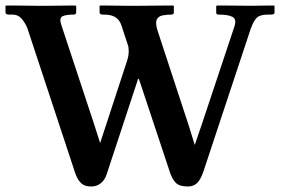

<svg xmlns="http://www.w3.org/2000/svg" viewBox="-20 -666 1038 698"><path d="M312 12Q287 12 274.5 -0.5Q262 -13 254 -35L80 -562Q73 -581 59.5 -597Q46 -613 25 -613H12Q0 -613 0 -621V-644L2 -646Q2 -646 22 -646Q42 -646 68 -645.5Q94 -645 113 -645Q132 -645 156 -645Q180 -645 202.5 -645.5Q225 -646 239.5 -646Q254 -646 254 -646L257 -644V-622Q257 -613 248 -613Q219 -613 206.5 -606.5Q194 -600 204 -572L321 -218L344 -146L367 -216L441 -442Q444 -451 446 -460.5Q448 -470 448 -480Q448 -487 447 -494Q446 -501 443 -508L422 -572Q416 -592 401 -602.5Q386 -613 357 -613H354Q342 -613 342 -621V-644L344 -646Q344 -646 359.5 -646Q375 -646 397.5 -645.5Q420 -645 440 -645Q458 -645 486.5 -645Q515 -645 543.5 -645.5Q572 -646 591 -646Q610 -646 610 -646L612 -644V-620Q612 -616 609 -614.5Q606 -613 604 -613Q586 -613 571 -610Q556 -607 550 -595Q544 -583 553 -554L667 -207L688 -139L714 -215L832 -569Q841 -596 825.5 -604.5Q810 -613 774 -613Q766 -613 766 -620V-644L769 -646Q769 -646 791 -646Q813 -646 842 -645.5Q871 -645 892 -645Q908 -645 927.5 -645.5Q947 -646 961.5 -646Q976 -646 976 -646L978 -645V-621Q978 -615 972.5 -614Q967 -613 966 -613H955Q926 -613 914 -602Q902 -591 891 -560L720 -44Q710 -14 697 -1Q684 12 663 12Q632 12 619 -1.5Q606 -15 598 -39L489 -367Q485 -380 483 -380Q481 -380 479 -370L368 -33Q361 -11 346 0.5Q331 12 312 12Z"/></svg>

Font: Libertinus Serif SemiBold
Style: Regular
Weight: 600
Designer: Philipp H. Poll, Khaled Hosny
Foundry: Caleb Maclennan
Version: Version 7.051;RELEASE